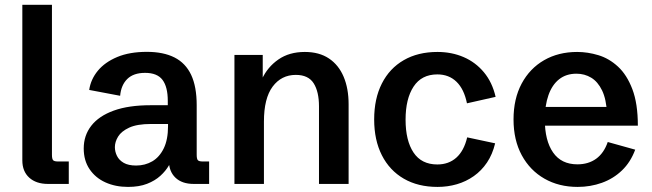

<svg xmlns="http://www.w3.org/2000/svg" viewBox="-20 -752 2666 785"><path d="M176.3 0Q127.9 0 99.6 -25.6Q71.3 -51.3 71.3 -96.2V-732.4H192.4V-119.1Q192.4 -102.5 197 -97.2Q201.7 -91.8 216.8 -91.8H261.2V0Z M503.4 12.2Q452.1 12.2 411.1 -6.3Q370.1 -24.9 346.2 -60.3Q322.3 -95.7 322.3 -145Q322.3 -198.2 353.3 -238Q384.3 -277.8 445.1 -299.8Q505.9 -321.8 595.7 -321.8H674.8L666 -310.1V-339.8Q666 -396.5 644.5 -425.3Q623 -454.1 573.2 -454.1Q525.9 -454.1 500.5 -429.2Q475.1 -404.3 471.2 -360.4L344.7 -384.3Q351.1 -427.7 380.1 -462.9Q409.2 -498 459.5 -519Q509.8 -540 580.6 -540Q647.9 -540 693.4 -517.1Q738.8 -494.1 761.5 -446Q784.2 -397.9 784.2 -321.8V-119.1Q784.2 -102.5 788.8 -97.2Q793.5 -91.8 808.6 -91.8H835V0H772Q724.1 0 697.3 -25.6Q670.4 -51.3 670.4 -96.2V-126L690.9 -120.1Q684.1 -99.1 670.9 -76.2Q657.7 -53.2 635.7 -33.2Q613.8 -13.2 581.3 -0.5Q548.8 12.2 503.4 12.2ZM536.6 -75.2Q573.2 -75.2 602.8 -92.5Q632.3 -109.9 649.7 -145.8Q667 -181.6 667 -236.3V-245.1H597.7Q540.5 -245.1 508.3 -230.2Q476.1 -215.3 462.9 -193.6Q449.7 -171.9 449.7 -150.4Q449.7 -131.8 458.3 -114.5Q466.8 -97.2 485.8 -86.2Q504.9 -75.2 536.6 -75.2Z M938.5 0V-527.3H1054.2V-406.7L1050.8 -428.2Q1073.7 -478 1118.2 -508.8Q1162.6 -539.6 1226.1 -539.6Q1285.2 -539.6 1325 -512.9Q1364.7 -486.3 1385 -438.2Q1405.3 -390.1 1405.3 -325.7V0H1284.2V-317.4Q1284.2 -377 1262.5 -411.4Q1240.7 -445.8 1189.5 -445.8Q1130.4 -445.8 1094.7 -397.9Q1059.1 -350.1 1059.1 -254.9V0Z M1769 12.2Q1689 12.2 1630.9 -21.5Q1572.8 -55.2 1541.3 -117.2Q1509.8 -179.2 1509.8 -263.7Q1509.8 -348.6 1541.3 -410.6Q1572.8 -472.7 1630.9 -506.1Q1689 -539.6 1768.6 -539.6Q1826.7 -539.6 1875.5 -518.6Q1924.3 -497.6 1958.5 -456.5Q1992.7 -415.5 2006.3 -356L1889.2 -329.6Q1877.4 -387.7 1846.4 -417.7Q1815.4 -447.8 1768.1 -447.8Q1703.6 -447.8 1670.9 -397.9Q1638.2 -348.1 1638.2 -262.7Q1638.2 -177.2 1670.7 -128.4Q1703.1 -79.6 1768.1 -79.6Q1814.5 -79.6 1845.7 -107.4Q1877 -135.3 1890.1 -190.4L2004.4 -166Q1993.7 -121.1 1971.2 -87.6Q1948.7 -54.2 1917.2 -32Q1885.7 -9.8 1848.1 1.2Q1810.5 12.2 1769 12.2Z M2341.8 12.2Q2265.1 12.2 2206.1 -21.5Q2147 -55.2 2113.3 -117.2Q2079.6 -179.2 2079.6 -263.7Q2079.6 -348.1 2112.8 -410.2Q2146 -472.2 2204.6 -505.9Q2263.2 -539.6 2339.8 -539.6Q2382.8 -539.6 2426.5 -526.4Q2470.2 -513.2 2506.6 -479.7Q2543 -446.3 2565.4 -387.5Q2587.9 -328.6 2587.9 -238.3H2157.2V-314.9H2480.5L2461.9 -287.1Q2459 -346.2 2441.7 -382.1Q2424.3 -418 2397.2 -434.3Q2370.1 -450.7 2336.9 -450.7Q2294.9 -450.7 2266.1 -428Q2237.3 -405.3 2222.4 -363Q2207.5 -320.8 2207.5 -263.2Q2207.5 -177.2 2241.2 -128.7Q2274.9 -80.1 2340.8 -80.1Q2385.7 -80.1 2417.5 -103Q2449.2 -126 2464.8 -171.4L2577.1 -140.1Q2558.1 -88.9 2522.9 -55.2Q2487.8 -21.5 2440.9 -4.6Q2394 12.2 2341.8 12.2Z"/></svg>

Font: Schibsted Grotesk SemiBold
Style: Regular
Weight: 600
Designer: Bakken & Baeck AS, Henrik Kongsvoll
Foundry: Schibsted ASA
Version: Version 1.100;gftools[0.9.25]